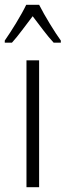

<svg xmlns="http://www.w3.org/2000/svg" viewBox="-43 -785 275 805"><path d="M121 -765H67C46 -721 5 -655 -23 -615V-606H7C33 -634 66 -681 94 -717C123 -679 154 -636 182 -606H212V-615C189 -646 144 -719 121 -765ZM121 0V-532H68V0Z"/></svg>

Font: Noto Sans Gurmukhi UI ExtraCondensed Light
Style: Regular
Weight: 300
Width: 2
Designer: Jelle Bosma - Monotype Design Team
Foundry: Monotype Imaging Inc.
Version: Version 2.004